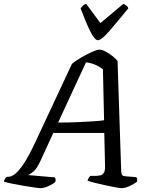

<svg xmlns="http://www.w3.org/2000/svg" viewBox="-53 -978 783 998"><path d="M157 0Q150 0 126 -3.5Q102 -7 71 -12Q40 -17 11.5 -23Q-17 -29 -33 -34Q-30 -44 -26 -50Q-22 -56 -18 -59H-9Q6 -59 25.5 -74Q45 -89 71 -128Q97 -167 131 -240L321 -646Q331 -655 350.5 -667.5Q370 -680 392.5 -692Q415 -704 434.5 -712Q454 -720 464 -720Q477 -720 495 -710.5Q513 -701 530.5 -687.5Q548 -674 558 -661L577 -87Q578 -73 582 -68Q586 -63 597 -62L656 -57Q658 -54 659.5 -48.5Q661 -43 659 -34Q645 -22 621 -11Q597 0 580 0Q571 0 546.5 -4.5Q522 -9 492 -15.5Q462 -22 437 -28.5Q412 -35 402 -39Q404 -47 408.5 -54Q413 -61 417 -64H445Q458 -64 469 -66.5Q480 -69 487 -80Q494 -91 493 -118L489 -287H224L158 -143Q138 -100 119 -85Q100 -70 93 -68L232 -56Q238 -48 235 -33Q224 -22 199.5 -11Q175 0 157 0ZM249 -341Q300 -341 348 -343Q396 -345 433 -347.5Q470 -350 488 -353L482 -618Q441 -649 394 -654ZM456 -769Q439 -769 416 -815.5Q393 -862 366 -935Q371 -941 377.5 -948Q384 -955 395 -958L469 -858L588 -958Q610 -949 614 -935Q553 -860 513.5 -814.5Q474 -769 456 -769Z"/></svg>

Font: Texturina 72pt 72pt Medium
Style: Italic
Weight: 500
Italic angle: -11°
Designer: Guillermo Torres Carreño
Foundry: Omnibus-Type
Version: Version 1.002; ttfautohint (v1.8.3)